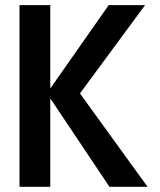

<svg xmlns="http://www.w3.org/2000/svg" viewBox="-20 -720 617 740"><path d="M398.9 -700.2H539.1L288.1 -359.9L548.8 0H401.9L173.8 -340.8V0H55.2V-700.2H173.8V-378.9Z"/></svg>

Font: TASA Explorer SemiBold
Style: Regular
Weight: 600
Designer: Weizhong Zhang
Foundry: Local Remote
Version: Version 1.000;Glyphs 3.1.2 (3151)